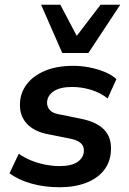

<svg xmlns="http://www.w3.org/2000/svg" viewBox="-20 -778 542 808"><path d="M231 10Q167 10 112 -5.5Q57 -21 20 -49L59 -131Q83 -114 111.5 -102.5Q140 -91 171 -85Q202 -79 231 -79Q280 -79 306 -96.5Q332 -114 333 -143Q334 -163 320 -175.5Q306 -188 278 -194L183 -213Q124 -224 93 -257.5Q62 -291 64 -342Q65 -386 91.5 -422Q118 -458 168 -479.5Q218 -501 289 -501Q322 -501 355.5 -494.5Q389 -488 419 -476Q449 -464 470 -445L433 -364Q402 -388 363 -400Q324 -412 283 -412Q233 -412 206 -394Q179 -376 178 -346Q178 -328 189.5 -315Q201 -302 228 -297L322 -278Q386 -265 417.5 -233Q449 -201 447 -148Q446 -99 419 -63.5Q392 -28 343.5 -9Q295 10 231 10ZM242 -555 153 -758H234L303 -627L403 -758H486L352 -555Z"/></svg>

Font: Nunito Sans 11pt
Style: Bold Italic
Weight: 700
Italic angle: -9°
Version: Version 3.101;gftools[0.9.27]